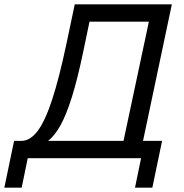

<svg xmlns="http://www.w3.org/2000/svg" viewBox="-58 -730 849 886"><path d="M-38 136 7 -80H43Q82 -81 116 -126Q150 -171 182.5 -270Q215 -369 249 -530L287 -710H735L602 -80H690L645 136H565L593 0H70L42 136ZM164 -80H512L629 -630H355L326 -491Q300 -366 274 -283Q248 -200 221 -151.5Q194 -103 164 -80Z"/></svg>

Font: Raleway Medium
Style: Italic
Weight: 500
Italic angle: -12°
Designer: Matt McInerney, Pablo Impallari, Rodrigo Fuenzalida
Foundry: Matt McInerney, Pablo Impallari, Rodrigo Fuenzalida
Version: Version 4.026